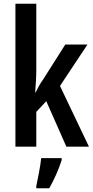

<svg xmlns="http://www.w3.org/2000/svg" viewBox="-20 -846 493 1021"><path d="M173 -476V-826H62V-66H173V-251L226 -308L333 -66H453L299 -389L445 -609H327L209 -423C193 -401 185 -385 169 -354H167C170 -397 173 -430 173 -476ZM308 5V-5H199C195 37 181 107 173 143V155H242C267 111 293 54 308 5Z"/></svg>

Font: Noto Sans Malayalam UI ExtraCondensed SemiBold
Style: Regular
Weight: 600
Width: 2
Designer: Jelle Bosma - Monotype Design Team
Foundry: Monotype Imaging Inc.
Version: Version 2.104